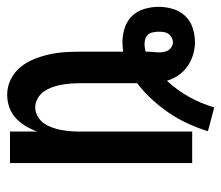

<svg xmlns="http://www.w3.org/2000/svg" viewBox="-62 -506 631 548"><g transform="rotate(-90 254.0 -232.5)"><path d="M221 63 153 45Q162 16 175 -12.5Q188 -41 205.5 -66.5Q223 -92 244 -115Q265 -138 290 -157V-320Q290 -333 289 -346.5Q288 -360 285.5 -373.5Q283 -387 278.5 -399.5Q274 -412 266.5 -423Q259 -434 246.5 -441Q234 -448 221 -448Q208 -448 195.5 -441Q183 -434 175.5 -423Q168 -412 163.5 -399.5Q159 -387 156.5 -373.5Q154 -360 153 -346.5Q152 -333 152 -320V0H62V-520H152V-442Q158 -459 167.5 -475Q177 -491 190.5 -503.5Q204 -516 221.5 -522Q239 -528 257 -528Q280 -528 300.5 -518Q321 -508 335.5 -490.5Q350 -473 358.5 -452Q367 -431 372 -409Q377 -387 378.5 -364.5Q380 -342 380 -320V-197Q387 -198 394 -198.5Q401 -199 407 -199Q428 -199 448 -192.5Q468 -186 482 -171.5Q496 -157 502 -136.5Q508 -116 508 -96Q508 -75 502 -55Q496 -35 482 -20Q468 -5 447.5 1.5Q427 8 407 8Q389 8 371 2.5Q353 -3 338 -13.5Q323 -24 312.5 -39.5Q302 -55 297 -72Q270 -43 251 -9Q232 25 221 63ZM407 -55Q414 -55 420.5 -58.5Q427 -62 431 -68Q435 -74 436 -81Q437 -88 437 -96Q437 -103 435.5 -111Q434 -119 429.5 -125Q425 -131 417.5 -133.5Q410 -136 402 -136Q396 -136 390.5 -135Q385 -134 380 -133V-128Q380 -119 379 -110.5Q378 -102 378 -93Q378 -86 379.5 -79.5Q381 -73 384.5 -67.5Q388 -62 394 -58.5Q400 -55 407 -55Z"/></g></svg>

Font: Iosevka Term Medium
Style: Regular
Weight: 500
Monospace: yes
Designer: Belleve Invis
Foundry: Belleve Invis
Version: Version 26.3.1